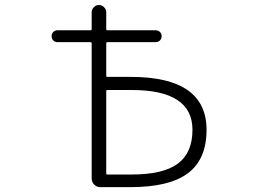

<svg xmlns="http://www.w3.org/2000/svg" viewBox="-20 -774 1040 772"><path d="M407.2 -468.8Q407.2 -464.8 412.1 -464.8H505.9Q810.5 -464.8 810.5 -252Q810.5 -133.8 735.8 -77.6Q661.1 -21.5 503.9 -21.5H382.8Q369.1 -21.5 358.9 -31.7Q348.6 -42 348.6 -56.6V-599.6Q348.6 -604.5 343.8 -604.5H210.9Q201.2 -604.5 194.3 -611.3Q187.5 -618.2 187.5 -628.4Q187.5 -638.7 194.3 -645.5Q201.2 -652.3 210.9 -652.3H343.8Q348.6 -652.3 348.6 -656.2V-724.6Q348.6 -736.3 357.4 -745.1Q366.2 -753.9 377.9 -753.9Q389.6 -753.9 398.4 -745.1Q407.2 -736.3 407.2 -724.6V-656.2Q407.2 -652.3 412.1 -652.3H605.5Q616.2 -652.3 623 -645.5Q629.9 -638.7 629.9 -628.4Q629.9 -618.2 623 -611.3Q616.2 -604.5 605.5 -604.5H412.1Q407.2 -604.5 407.2 -599.6ZM407.2 -76.2Q407.2 -72.3 412.1 -72.3H508.8Q636.7 -72.3 695.3 -116.2Q753.9 -160.2 753.9 -252Q753.9 -412.1 509.8 -412.1H412.1Q407.2 -412.1 407.2 -408.2Z"/></svg>

Font: Rounded-L Mgen+ 1m light
Style: Regular
Weight: 200
Designer: [Source Han Sans]
Ryoko NISHIZUKA  (kana & ideographs); Paul D. Hunt (Latin, Greek & Cyrillic); Wenlong ZHANG  (bopomofo
Version: Version 1.059.20150602